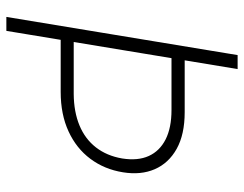

<svg xmlns="http://www.w3.org/2000/svg" viewBox="-102 -666 768 604"><g transform="rotate(90 282.0 -364.0)"><path d="M153.3 -727.5H197.3L77.1 0H33.2ZM147.5 -561H333Q402.8 -561 448 -535.9Q493.2 -510.7 512.2 -467Q531.2 -423.3 522 -366.7Q512.7 -308.6 479.7 -264.4Q446.8 -220.2 393.3 -195.6Q339.8 -170.9 269 -170.9H83L89.8 -211.9H275.9Q332 -212.4 374.5 -230Q417 -247.6 443.6 -281.7Q470.2 -315.9 478.5 -364.3Q486.3 -413.6 470.7 -448Q455.1 -482.4 418.5 -501Q381.8 -519.5 326.2 -519.5H140.1Z"/></g></svg>

Font: Inter 28pt ExtraLight
Style: Italic
Weight: 250
Italic angle: -9.3988°
Designer: Rasmus Andersson
Foundry: rsms
Version: Version 4.001;git-66647c0bb